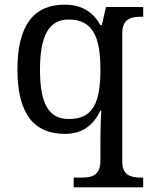

<svg xmlns="http://www.w3.org/2000/svg" viewBox="-20 -566 654 826"><path d="M297 240H596V198H588C544 198 506 189 506 130V-422C506 -485 543 -494 588 -494H596V-536H436L418 -458H412C383 -510 336 -546 259 -546C127 -546 55 -460 55 -267C55 -75 127 10 259 10C337 10 382 -29 412 -90H416C413 -59 412 9 412 40V126C412 189 375 198 330 198H297ZM276 -54C187 -54 152 -124 152 -266C152 -406 187 -482 275 -482C380 -482 412 -406 412 -267C412 -123 380 -54 276 -54Z"/></svg>

Font: Noto Fangsong KSS Rotated
Style: Regular
Weight: 400
Designer: LIU Zhao, ZHANG Congyu, Kushim JIANG
Foundry: Guyu Beijing Co. Ltd.
Version: Version 1.000;November 16, 2022;FontCreator 11.5.0.2427 64-b